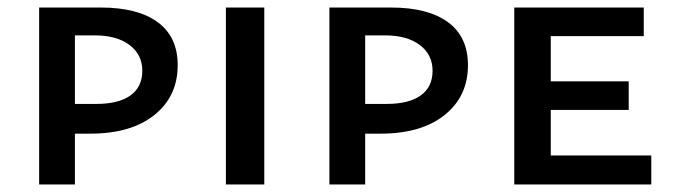

<svg xmlns="http://www.w3.org/2000/svg" viewBox="-20 -490 1789 510"><path d="M452 -317Q452 -234 390 -184.5Q328 -135 220 -135H179V0H84V-470H248Q346 -470 399 -431Q452 -392 452 -317ZM358 -302Q358 -345 324 -370.5Q290 -396 232 -396H179V-214H237Q295 -214 326.5 -236.5Q358 -259 358 -302Z M580 -470H682V0H580Z M1223 -317Q1223 -234 1161 -184.5Q1099 -135 991 -135H950V0H855V-470H1019Q1117 -470 1170 -431Q1223 -392 1223 -317ZM1129 -302Q1129 -345 1095 -370.5Q1061 -396 1003 -396H950V-214H1008Q1066 -214 1097.5 -236.5Q1129 -259 1129 -302Z M1710 -77V0H1346V-470H1690V-394H1443V-274H1650V-198H1443V-77Z"/></svg>

Font: Ysabeau SC Semibold
Style: Regular
Weight: 600
Designer: Christian Thalmann (Catharsis Fonts)
Version: Version 0.003